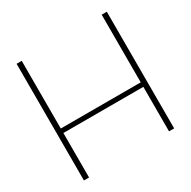

<svg xmlns="http://www.w3.org/2000/svg" viewBox="-166 -910 1062 1069"><g transform="rotate(-30 365.0 -375.0)"><path d="M622 -750H655V0H622V-286H108V0H75V-750H108V-315H622Z"/></g></svg>

Font: Poiret One
Style: Regular
Weight: 400
Designer: Denis Masharov
Foundry: Denis Masharov
Version: Version 1.001